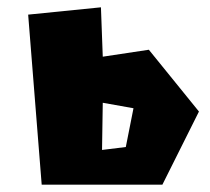

<svg xmlns="http://www.w3.org/2000/svg" viewBox="-20 -540 575 525"><path d="M259 -130 261 -259 345 -244 324 -138ZM57 -500 94 -35H424L524 -235L387 -404L261 -385L256 -520Z"/></svg>

Font: Super Mario
Style: Regular
Weight: 400
Version: Version 1.0